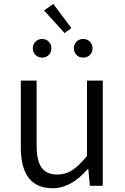

<svg xmlns="http://www.w3.org/2000/svg" viewBox="-20 -954 642 986"><path d="M251 12.7Q86.9 12.7 86.9 -197.3V-540H168V-207Q168 -128.9 193.4 -93.3Q218.8 -57.6 275.4 -57.6Q316.4 -57.6 351.1 -80.1Q385.7 -102.5 426.8 -153.3V-540H507.8V0H441.4L433.6 -85.9H430.7Q344.7 12.7 251 12.7ZM311.5 -784.2 206.1 -900.4 253.9 -933.6 346.7 -809.6ZM148.4 -706.1Q148.4 -725.6 162.1 -739.7Q175.8 -753.9 196.3 -753.9Q216.8 -753.9 230.5 -739.7Q244.1 -725.6 244.1 -706.1Q244.1 -685.5 230.5 -671.9Q216.8 -658.2 196.3 -658.2Q175.8 -658.2 162.1 -671.9Q148.4 -685.5 148.4 -706.1ZM441.9 -671.9Q428.7 -658.2 407.2 -658.2Q385.7 -658.2 372.6 -671.9Q359.4 -685.5 359.4 -706.1Q359.4 -726.6 373 -740.2Q386.7 -753.9 407.2 -753.9Q427.7 -753.9 441.4 -740.2Q455.1 -726.6 455.1 -706.1Q455.1 -685.5 441.9 -671.9Z"/></svg>

Font: Gen Shin Gothic Normal
Style: Regular
Weight: 300
Designer: [Source Han Sans]
Ryoko NISHIZUKA  (kana & ideographs); Paul D. Hunt (Latin, Greek & Cyrillic); Wenlong ZHANG  (bopomofo
Version: Version 1.002.20150607